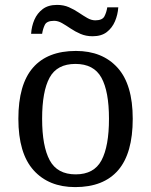

<svg xmlns="http://www.w3.org/2000/svg" viewBox="-20 -754 617 784"><path d="M287 10Q179 10 117 -59Q55 -128 55 -269Q55 -409 114.5 -477.5Q174 -546 290 -546Q398 -546 460 -477.5Q522 -409 522 -269Q522 -128 462.5 -59Q403 10 287 10ZM289 -42Q364 -42 394.5 -99.5Q425 -157 425 -269Q425 -381 394 -437Q363 -493 288 -493Q213 -493 182.5 -437Q152 -381 152 -269Q152 -157 183 -99.5Q214 -42 289 -42ZM358 -606Q331 -606 309 -615.5Q287 -625 268.5 -637.5Q250 -650 233.5 -659.5Q217 -669 201 -669Q171 -669 163 -652.5Q155 -636 152 -616H107Q109 -647 120.5 -673.5Q132 -700 154.5 -717Q177 -734 213 -734Q240 -734 261.5 -724.5Q283 -715 301.5 -702.5Q320 -690 336.5 -680.5Q353 -671 369 -671Q398 -671 406.5 -687.5Q415 -704 418 -724H463Q461 -694 449.5 -667Q438 -640 416 -623Q394 -606 358 -606Z"/></svg>

Font: Noto Serif Grantha
Style: Regular
Weight: 400
Designer: Monotype Design Team
Foundry: Monotype Imaging Inc.
Version: Version 2.004; ttfautohint (v1.8.4.7-5d5b)